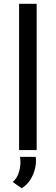

<svg xmlns="http://www.w3.org/2000/svg" viewBox="-20 -794 294 1016"><path d="M81 -774H174V0H81ZM95 202 47 169Q72 149 82 111Q92 73 86 36H169Q173 63 166 95Q159 127 141.5 155.5Q124 184 95 202Z"/></svg>

Font: Josefin Sans Thin
Style: Regular
Weight: 400
Version: Version 2.000